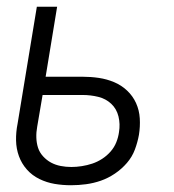

<svg xmlns="http://www.w3.org/2000/svg" viewBox="-20 -540 515 568"><path d="M190 8Q165 8 141.5 4Q118 0 96.5 -10.5Q75 -21 59.5 -38.5Q44 -56 36 -78Q28 -100 27.5 -124.5Q27 -149 32 -174L89 -520H149L115 -313H224Q249 -313 272.5 -309.5Q296 -306 317.5 -297Q339 -288 356 -272Q373 -256 382.5 -235Q392 -214 393.5 -190Q395 -166 391 -141Q387 -119 379 -97.5Q371 -76 355.5 -58Q340 -40 320 -26.5Q300 -13 278.5 -5.5Q257 2 234.5 5Q212 8 190 8ZM191 -46Q206 -46 222 -48.5Q238 -51 253 -56Q268 -61 282 -70Q296 -79 307 -91.5Q318 -104 324 -119Q330 -134 332 -149Q336 -173 330.5 -195.5Q325 -218 309 -233Q293 -248 270.5 -253.5Q248 -259 224 -259H106L90 -165Q87 -149 87.5 -133Q88 -117 92.5 -103Q97 -89 107.5 -77.5Q118 -66 131 -59Q144 -52 159.5 -49Q175 -46 191 -46Z"/></svg>

Font: Iosevka QP Light
Style: Italic
Weight: 300
Italic angle: -9°
Designer: Belleve Invis
Foundry: Belleve Invis
Version: Version 20.0.0; ttfautohint (v1.8.4)